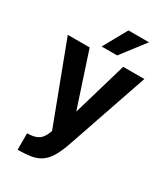

<svg xmlns="http://www.w3.org/2000/svg" viewBox="-224 -828 979 1125"><g transform="rotate(30 265.0 -265.0)"><path d="M88 89Q113 89 132 84.5Q151 80 165 70.5Q179 61 189.5 44.5Q200 28 208 4L6 -530H154L274 -165L381 -530H524L341 4Q320 67 298.5 105.5Q277 144 248.5 165Q220 186 181.5 193Q143 200 88 200ZM301 -730H440L317 -570H212Z"/></g></svg>

Font: 
Style: 㨦
Weight: 700
Designer: A.Korolkova, Vitaly Kuzmin
Foundry: ParaType Ltd
Version: Version 2.000